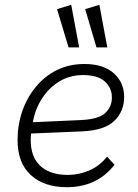

<svg xmlns="http://www.w3.org/2000/svg" viewBox="-20 -770 573 798"><path d="M258 8Q163 8 108 -42.5Q53 -93 53 -188Q53 -251 72.5 -307.5Q92 -364 128.5 -408.5Q165 -453 216 -478.5Q267 -504 331 -504Q410 -504 453 -465.5Q496 -427 496 -367Q496 -307 455 -267.5Q414 -228 321 -224L109 -215Q101 -130 141.5 -86.5Q182 -43 262 -43Q307 -43 350 -61Q393 -79 425 -119L456 -85Q383 8 258 8ZM117 -264V-262L315 -271Q388 -274 416.5 -299.5Q445 -325 445 -365Q445 -405 415.5 -431.5Q386 -458 326 -458Q270 -458 226.5 -431.5Q183 -405 154.5 -360.5Q126 -316 117 -264ZM381 -573 334 -732 393 -750 426 -573ZM265 -573 217 -732 276 -750 309 -573Z"/></svg>

Font: Livvic Light
Style: Italic
Weight: 300
Italic angle: -10°
Designer: Jacques Le Bailly, Baron von Fonthausen
Version: Version 1.001; ttfautohint (v1.8.2)